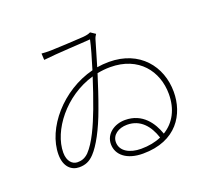

<svg xmlns="http://www.w3.org/2000/svg" viewBox="-126 -916 1253 1112"><g transform="rotate(-20 500.0 -359.5)"><path d="M576 -7C507 -7 451 -37 451 -93C451 -137 492 -166 546 -166C628 -166 676 -108 701 -31C665 -15 623 -7 576 -7ZM393 -317C359 -227 319 -137 272 -88C247 -64 225 -60 203 -60C173 -60 144 -86 144 -140C144 -275 273 -445 455 -497C436 -438 415 -375 393 -317ZM528 -742C516 -736 503 -733 482 -731C425 -727 316 -722 279 -721C260 -720 235 -722 222 -723L224 -683C310 -693 455 -699 514 -704C505 -661 487 -599 466 -531C268 -481 114 -301 114 -139C114 -63 156 -29 203 -29C240 -29 268 -40 296 -70C335 -111 381 -195 421 -306C446 -373 468 -442 488 -505C514 -510 540 -513 568 -513C744 -513 835 -391 835 -251C835 -158 797 -86 729 -45C705 -114 653 -196 544 -196C478 -196 420 -155 420 -92C420 -25 478 23 577 23C785 23 866 -117 866 -253C866 -411 760 -544 572 -544C547 -544 522 -542 498 -538C517 -602 533 -657 544 -694C547 -705 553 -714 558 -722Z"/></g></svg>

Font: Source Han Sans CN ExtraLight
Style: Regular
Weight: 250
Designer: Ryoko NISHIZUKA (kana & ideographs); Paul D. Hunt (Latin, Greek & Cyrillic); Wenlong ZHANG (bopomofo); Sandoll Communica
Foundry: Adobe Systems Incorporated
Version: Version 1.004;PS 1.004;hotconv 16.6.51;makeotf.lib2.5.65220